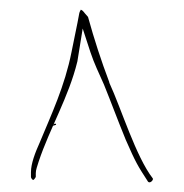

<svg xmlns="http://www.w3.org/2000/svg" viewBox="-20 -666 380 397"><path d="M44 -300C44 -299 46 -294 49 -294C50 -294 53 -298 54 -300V-308C54 -315 57 -322 60 -332C83 -401 122 -465 140 -539L151 -607L167 -558C175 -534 184 -516 195 -491C212 -449 220 -426 240 -377C261 -329 265 -323 285 -292C289 -284 298 -294 296 -297C261 -342 231 -441 206 -495V-496C189 -541 175 -584 162 -631L155 -639C152 -643 150 -645 147 -646C147 -645 145 -643 144 -639C139 -611 134 -590 128 -559C114 -488 86 -429 62 -371C53 -351 44 -328 44 -310ZM90 -406V-408C91 -410 96 -412 96 -408ZM140 -541V-542ZM144 -639Z"/></svg>

Font: Stray Cat
Style: Hl
Weight: 100
Version: Version 1.0